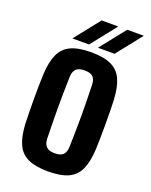

<svg xmlns="http://www.w3.org/2000/svg" viewBox="-146 -850 734 936"><g transform="rotate(20 221.0 -381.5)"><path d="M221.6 9.1Q156.3 9.1 117.3 -8.8Q78.3 -26.8 60.2 -66.3Q42 -105.8 38.5 -170.5Q37.7 -194.6 37 -228.2Q36.2 -261.8 36.2 -298.8Q36.2 -335.8 36.8 -370.3Q37.4 -404.8 38.5 -430.2Q42 -494.2 60 -533.5Q78 -572.9 116.9 -591Q155.9 -609.1 221.6 -609.1Q287.9 -609.1 326.4 -590.8Q364.9 -572.5 382.7 -533.1Q400.5 -493.8 403.9 -430.2Q405 -406 405.6 -372.3Q406.2 -338.5 406.2 -301.5Q406.2 -264.6 405.6 -230.4Q405 -196.2 403.9 -170.5Q400.5 -106.7 382.7 -67.1Q364.9 -27.5 326.4 -9.2Q287.9 9.1 221.6 9.1ZM221.6 -85.2Q252.3 -85.2 265.4 -98.6Q278.5 -112.1 279.1 -139.8Q280.2 -180 281 -220Q281.9 -260.1 281.9 -300.4Q281.9 -340.7 281 -380.7Q280.2 -420.7 279.1 -460.8Q278.5 -488.3 265.5 -501.6Q252.6 -514.9 221.6 -514.9Q191.5 -514.9 177.9 -501.6Q164.3 -488.3 163.3 -460.8Q162.2 -420.7 161.6 -380.5Q160.9 -340.3 160.9 -300.1Q160.9 -259.9 161.6 -219.7Q162.2 -179.5 163.3 -139.8Q164.3 -112.1 178 -98.6Q191.7 -85.2 221.6 -85.2ZM111.5 -640.9 215.7 -772.1H302L197.9 -640.9ZM244.1 -640.9 348.3 -772.1H434.5L330.4 -640.9Z"/></g></svg>

Font: Big Shoulders Thin
Style: Regular
Weight: 100
Designer: Patric King
Foundry: XO Type Co
Version: Version 2.002